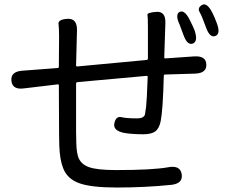

<svg xmlns="http://www.w3.org/2000/svg" viewBox="-20 -805 1040 858"><path d="M502 33Q387 33 333.5 13.5Q280 -6 262 -54Q247 -92 245 -154Q244 -180 244 -206L243 -424Q243 -429 238 -428L87 -410Q35 -403 31 -444Q27 -485 79 -489L237 -501Q243 -501 243 -507L244 -640Q244 -679 241.5 -698.5Q239 -718 282 -721Q325 -723 324 -670L320 -513Q320 -508 325 -508L635 -537Q641 -538 641 -544V-681Q641 -728 639 -738.5Q637 -749 679 -752Q721 -755 719 -701L714 -549Q714 -544 719 -544L848 -553Q901 -556 902 -517Q904 -478 852 -476L718 -472Q712 -472 712 -466Q708 -313 698 -263Q691 -230 673.5 -217.5Q656 -205 621 -205Q570 -205 535 -211Q484 -221 491 -254Q498 -287 522 -281.5Q546 -276 591 -276Q610 -276 618.5 -281.5Q627 -287 628 -295Q629 -303 633 -329Q636 -352 640 -461Q640 -466 635 -466L326 -438Q320 -437 320 -431V-217Q320 -191 321 -165Q322 -127 329 -105Q340 -72 376.5 -58.5Q413 -45 498 -45Q665 -45 734 -58Q786 -67 792 -26Q798 15 746 21Q629 33 502 33ZM841 -610Q816 -602 799 -651Q785 -690 783 -694Q761 -741 783 -752Q805 -762 828 -716Q845 -682 850 -668Q866 -619 841 -610ZM942 -644Q917 -635 900 -684Q883 -732 872 -751Q861 -770 883 -783Q905 -795 929 -748Q939 -729 949 -701Q967 -653 942 -644Z"/></svg>

Font: Resource Han Rounded HK
Style: Regular
Weight: 400
Designer: Cyano Hao (round all glyphs); Ryoko NISHIZUKA  (kana, bopomofo & ideographs); Paul D. Hunt (Latin, Greek & Cyrillic); Sa
Foundry: Cyano Hao
Version: 0.990